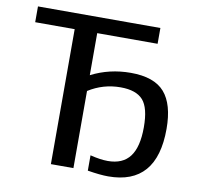

<svg xmlns="http://www.w3.org/2000/svg" viewBox="-75 -727 841 814"><g transform="rotate(10 345.5 -320.0)"><path d="M353 0V-66Q397 -55 429 -55Q493 -55 524 -96Q555 -137 555 -222Q555 -306 525.5 -339Q496 -372 429 -372Q354 -372 291 -332V0H194V-581H24V-649H551V-581H291V-400Q369 -440 461 -440Q562 -440 606.5 -389Q651 -338 651 -232Q651 9 442 9Q407 9 353 0Z"/></g></svg>

Font: Play
Style: Regular
Weight: 400
Designer: Jonas Hecksher (Cyrillic expansion: Cyreal)
Foundry: Jonas Hecksher, Playtype, e-types AS
Version: Version 2.101; ttfautohint (v1.5.65-e2d9)